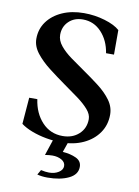

<svg xmlns="http://www.w3.org/2000/svg" viewBox="-100 -782 776 1071"><g transform="rotate(10 287.5 -246.5)"><path d="M288 16Q245 16 201 8Q157 0 119 -14.5Q81 -29 56 -48L68 -198H114Q125 -120 171.5 -70Q218 -20 288 -20Q344 -20 380 -53Q416 -86 416 -138Q416 -165 392.5 -192Q369 -219 331 -247Q293 -275 250 -305Q202 -339 156 -374.5Q110 -410 80 -448.5Q50 -487 50 -529Q50 -584 80.5 -626Q111 -668 164.5 -692Q218 -716 288 -716Q349 -716 406 -699Q463 -682 492 -656V-517H447Q436 -588 393 -634Q350 -680 288 -680Q239 -680 208 -650Q177 -620 177 -574Q177 -542 201 -512.5Q225 -483 263 -455.5Q301 -428 343 -399Q388 -368 431 -335Q474 -302 501.5 -264.5Q529 -227 529 -183Q529 -125 498 -80Q467 -35 412.5 -9.5Q358 16 288 16ZM245 223Q213 223 187 216L203 188Q215 191 227.5 192.5Q240 194 249 194Q281 194 303.5 179.5Q326 165 326 144Q326 122 304 109.5Q282 97 252 97Q244 97 233 98Q222 99 210 101L249 -16H334L305 67Q349 70 381 85Q413 100 413 133Q413 177 365 200Q317 223 245 223Z"/></g></svg>

Font: Wittgenstein Semibold
Style: Regular
Weight: 600
Designer: Jörg Drees
Foundry: Jörg Drees
Version: Version 1.303; ttfautohint (v1.8.4.7-5d5b)